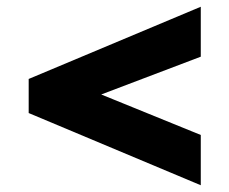

<svg xmlns="http://www.w3.org/2000/svg" viewBox="-20 -548 680 569"><path d="M280 -268 575 -380V-528L65 -314V-213L575 1V-148Z"/></svg>

Font: Jost
Style: Bold
Weight: 700
Version: Version 3.710